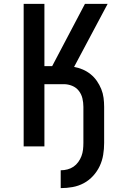

<svg xmlns="http://www.w3.org/2000/svg" viewBox="-20 -755 640 990"><path d="M293 215V123Q311 123 328 118.5Q345 114 359 104.5Q373 95 383.5 80.5Q394 66 400 50Q406 34 408 17Q410 0 410 -18V-204Q410 -226 405 -247.5Q400 -269 386.5 -286.5Q373 -304 352 -312.5Q331 -321 309 -321H209V0H102V-735H209V-414H249L418 -735H535L362 -410Q385 -406 407 -396.5Q429 -387 447.5 -372Q466 -357 479.5 -337.5Q493 -318 502 -296Q511 -274 514 -250.5Q517 -227 517 -204V-18Q517 13 512 43.5Q507 74 494 101.5Q481 129 460 152Q439 175 412 189.5Q385 204 354.5 209.5Q324 215 293 215Z"/></svg>

Font: Iosevka Aile Semibold
Style: Regular
Weight: 600
Designer: Belleve Invis
Foundry: Belleve Invis
Version: Version 31.1.0; ttfautohint (v1.8.4)